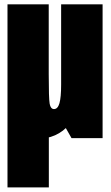

<svg xmlns="http://www.w3.org/2000/svg" viewBox="-20 -618 496 859"><path d="M13.5 220.5H198.5V-119L13.5 -598.5ZM300 0H439V-598.5H253.5V-82ZM198 -598.5H13.5V-282Q13.5 -174.5 24.5 -85.5Q35.5 3.5 143.5 3.5Q236 3.5 291 -62.2Q346 -128 346 -227.5L253.5 -240Q253.5 -182.5 246 -156.2Q238.5 -130 221.5 -130Q206.5 -130 202.2 -153.8Q198 -177.5 198 -286.5Z"/></svg>

Font: Anybody ExtraCondensed Black
Style: Regular
Weight: 900
Width: 2
Version: Version 1.113;gftools[0.9.25]